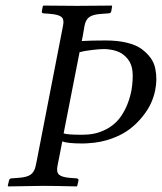

<svg xmlns="http://www.w3.org/2000/svg" viewBox="-20 -666 580 688"><path d="M265.1 -479 208 -188Q221.2 -183.1 274.9 -183.1Q297.4 -183.1 317.9 -187.3Q338.4 -191.4 359.9 -202.4Q381.3 -213.4 398.4 -230.7Q415.5 -248 429.7 -276.9Q443.8 -305.7 451.2 -342.8Q457.5 -383.3 454.8 -409.9Q452.1 -436.5 438.5 -453.6Q424.8 -470.7 408.4 -478.5Q392.1 -486.3 371.1 -488.8Q362.3 -490.2 352.1 -490.2Q337.4 -490.2 308.8 -486.8Q280.3 -483.4 265.1 -479ZM117.2 -118.2 206.1 -575.2Q210.4 -596.7 200.2 -605.2Q189.9 -613.8 161.1 -616.2Q157.2 -616.7 148.7 -617.2Q140.1 -617.7 136.2 -618.2Q132.8 -618.2 130.9 -620.1Q129.9 -622.1 129.9 -626Q130.4 -628.9 131.8 -635.5Q133.3 -642.1 133.8 -645L136.2 -646Q218.8 -645 256.8 -645L380.9 -646L381.8 -645Q381.3 -642.1 380.4 -635.5Q379.4 -628.9 378.9 -626L376 -620.1Q372.1 -618.2 370.1 -618.2Q365.7 -617.7 356.4 -617.2Q347.2 -616.7 342.8 -616.2Q313.5 -614.3 300.5 -605.2Q287.6 -596.2 283.2 -575.2Q282.2 -568.4 279.5 -554.2Q276.9 -540 275.9 -533.2L272.9 -519Q307.1 -521 358.9 -521Q401.9 -521 434.8 -512.9Q467.8 -504.9 487.3 -490.5Q506.8 -476.1 519.5 -458.7Q532.2 -441.4 536.4 -420.4Q540.5 -399.4 540.3 -380.9Q540 -362.3 536.1 -342.8Q531.7 -319.8 521 -296.1Q510.3 -272.5 490.2 -247.6Q470.2 -222.7 444.1 -202.9Q418 -183.1 379.6 -169.2Q341.3 -155.3 296.9 -152.8Q289.1 -151.9 273.9 -151.9Q223.1 -151.9 203.1 -159.2L194.8 -116.2Q193.4 -108.4 190.4 -94Q187.5 -79.6 186 -71.8Q181.6 -49.3 191.4 -40.3Q201.2 -31.2 229 -28.8Q233.4 -28.3 241.9 -27.8Q250.5 -27.3 254.9 -26.9Q255.9 -26.9 259.8 -24.9Q262.2 -22.5 261.2 -19Q260.7 -16.1 259 -9.5Q257.3 -2.9 256.8 0L254.9 2Q171.9 0 133.8 0L9.8 2L7.8 0Q8.3 -2.9 10 -9.5Q11.7 -16.1 12.2 -19Q13.7 -23.4 15.1 -24.9Q19 -26.9 21 -26.9Q25.4 -27.3 33.9 -27.8Q42.5 -28.3 46.9 -28.8Q76.7 -30.8 90.1 -40.5Q103.5 -50.3 107.9 -71.8Q108.9 -77.1 112.3 -93Q115.7 -108.9 117.2 -118.2Z"/></svg>

Font: Common Serif
Style: Italic
Weight: 400
Italic angle: -12°
Designer: Philipp H. Poll, Khaled Hosny
Foundry: Stefan Peev, Context Ltd.
Version: Version 1.026